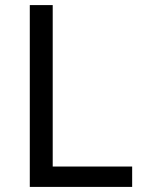

<svg xmlns="http://www.w3.org/2000/svg" viewBox="-20 -734 564 754"><path d="M97 0V-714H187V-80H499V0Z"/></svg>

Font: Noto Sans Tagalog
Style: Regular
Weight: 400
Designer: Monotype Design Team
Foundry: Monotype Imaging Inc.
Version: Version 2.001; ttfautohint (v1.8.4.7-5d5b)